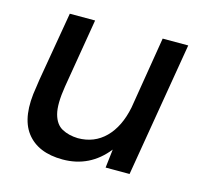

<svg xmlns="http://www.w3.org/2000/svg" viewBox="-81 -588 723 689"><g transform="rotate(15 280.5 -244.0)"><path d="M148 -243Q137 -175 146.5 -139.5Q156 -104 181 -90.5Q206 -77 240 -76Q301 -76 342 -117Q383 -158 398 -232L442 -500H537L453 0H364L372 -69Q308 12 207 12Q115 12 72 -44.5Q29 -101 49 -215L53 -243L97 -500H191Z"/></g></svg>

Font: Figtree Medium
Style: Italic
Weight: 500
Italic angle: -9.5°
Foundry: Erik Kennedy
Version: Version 2.001; ttfautohint (v1.8.4.7-5d5b);gftools[0.9.27]